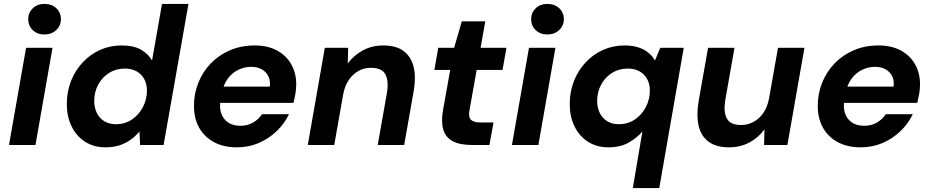

<svg xmlns="http://www.w3.org/2000/svg" viewBox="-20 -740 4753 980"><path d="M26 0 113 -496H248L161 0ZM207 -564Q170 -564 147 -586.5Q124 -609 124 -642Q124 -675 147 -697.5Q170 -720 207 -720Q244 -720 267.5 -698Q291 -676 291 -642Q291 -609 267 -586.5Q243 -564 207 -564Z M518 12Q458 12 413.5 -17Q369 -46 345 -96Q321 -146 321 -208Q321 -272 342.5 -326.5Q364 -381 402.5 -422Q441 -463 491.5 -485.5Q542 -508 601 -508Q663 -508 700.5 -486Q738 -464 756 -431L807 -720H942L815 0H695L692 -69Q674 -47 649 -28.5Q624 -10 592 1Q560 12 518 12ZM572 -106Q617 -106 652.5 -129.5Q688 -153 709 -192.5Q730 -232 730 -278Q730 -312 716 -337Q702 -362 677 -376Q652 -390 617 -390Q572 -390 537 -368Q502 -346 481.5 -308.5Q461 -271 461 -224Q461 -191 474 -164Q487 -137 512 -121.5Q537 -106 572 -106Z M1189 12Q1122 12 1073 -14Q1024 -40 997 -87.5Q970 -135 970 -200Q970 -262 992.5 -318Q1015 -374 1056 -416.5Q1097 -459 1154 -483.5Q1211 -508 1280 -508Q1346 -508 1393.5 -482.5Q1441 -457 1466.5 -412Q1492 -367 1492 -310Q1492 -285 1487.5 -260Q1483 -235 1478 -215H1067L1081 -298H1357Q1361 -330 1349 -352.5Q1337 -375 1314.5 -387Q1292 -399 1263 -399Q1228 -399 1196 -383.5Q1164 -368 1141.5 -337Q1119 -306 1111 -259L1106 -230Q1099 -192 1109 -162Q1119 -132 1144 -115Q1169 -98 1207 -98Q1244 -98 1272 -114.5Q1300 -131 1317 -157H1455Q1432 -109 1392 -70.5Q1352 -32 1300.5 -10Q1249 12 1189 12Z M1551 0 1638 -496H1757L1755 -416Q1786 -458 1832.5 -483Q1879 -508 1936 -508Q2002 -508 2040 -479.5Q2078 -451 2091 -399.5Q2104 -348 2092 -278L2043 0H1908L1955 -266Q1965 -327 1947 -360.5Q1929 -394 1873 -394Q1839 -394 1810 -378Q1781 -362 1760.5 -332Q1740 -302 1732 -260L1686 0Z M2389 0Q2327 0 2290.5 -19.5Q2254 -39 2242.5 -79Q2231 -119 2241 -177L2278 -383H2197L2217 -496H2298L2337 -631H2457L2433 -496H2565L2545 -383H2413L2376 -176Q2370 -141 2384.5 -128Q2399 -115 2430 -115H2499L2478 0Z M2593 0 2680 -496H2815L2728 0ZM2774 -564Q2737 -564 2714 -586.5Q2691 -609 2691 -642Q2691 -675 2714 -697.5Q2737 -720 2774 -720Q2811 -720 2834.5 -698Q2858 -676 2858 -642Q2858 -609 2834 -586.5Q2810 -564 2774 -564Z M3210 220 3259 -69Q3232 -37 3189.5 -12.5Q3147 12 3085 12Q3025 12 2980.5 -17Q2936 -46 2912 -96Q2888 -146 2888 -208Q2888 -272 2909.5 -326.5Q2931 -381 2969.5 -422Q3008 -463 3058.5 -485.5Q3109 -508 3168 -508Q3209 -508 3239 -498Q3269 -488 3290 -470.5Q3311 -453 3323 -431L3350 -496H3470L3345 220ZM3139 -106Q3184 -106 3219.5 -129.5Q3255 -153 3276 -192.5Q3297 -232 3297 -278Q3297 -312 3283 -337Q3269 -362 3244 -376Q3219 -390 3184 -390Q3139 -390 3104 -368Q3069 -346 3048.5 -308.5Q3028 -271 3028 -224Q3028 -191 3041 -164Q3054 -137 3079 -121.5Q3104 -106 3139 -106Z M3701 12Q3635 12 3596.5 -17Q3558 -46 3546 -98Q3534 -150 3545 -218L3594 -496H3729L3682 -230Q3672 -170 3689.5 -136Q3707 -102 3763 -102Q3797 -102 3826.5 -118Q3856 -134 3876.5 -164Q3897 -194 3905 -236L3951 -496H4086L3999 0H3880L3882 -80Q3852 -38 3805.5 -13Q3759 12 3701 12Z M4373 12Q4306 12 4257 -14Q4208 -40 4181 -87.5Q4154 -135 4154 -200Q4154 -262 4176.5 -318Q4199 -374 4240 -416.5Q4281 -459 4338 -483.5Q4395 -508 4464 -508Q4530 -508 4577.5 -482.5Q4625 -457 4650.5 -412Q4676 -367 4676 -310Q4676 -285 4671.5 -260Q4667 -235 4662 -215H4251L4265 -298H4541Q4545 -330 4533 -352.5Q4521 -375 4498.5 -387Q4476 -399 4447 -399Q4412 -399 4380 -383.5Q4348 -368 4325.5 -337Q4303 -306 4295 -259L4290 -230Q4283 -192 4293 -162Q4303 -132 4328 -115Q4353 -98 4391 -98Q4428 -98 4456 -114.5Q4484 -131 4501 -157H4639Q4616 -109 4576 -70.5Q4536 -32 4484.5 -10Q4433 12 4373 12Z"/></svg>

Font: DM Sans 24pt
Style: Bold Italic
Weight: 700
Italic angle: -10°
Designer: Colophon Foundry, Jonny Pinhorn
Foundry: Colophon Foundry
Version: Version 4.004;gftools[0.9.30]